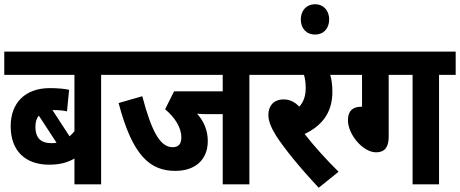

<svg xmlns="http://www.w3.org/2000/svg" viewBox="-20 -864 2156 900"><path d="M531 -513V-622H0V-513H329V-249C322 -240 314 -232 306 -225L226 -348C229 -348 231 -348 233 -348C256 -348 278 -346 294 -342L304 -443C282 -448 250 -451 214 -451C98 -451 30 -382 30 -272C30 -155 101 -92 210 -92C258 -92 295 -101 329 -121V0H454V-513ZM146 -270C146 -292 151 -309 162 -322L245 -195C237 -193 229 -193 220 -193C177 -193 146 -212 146 -270Z M1149 -513H1226V-622H519V-513H1024V-436H796L754 -352C799 -314 830 -267 830 -220C830 -189 817 -174 789 -174C732 -174 691 -245 647 -413L536 -381C601 -133 684 -63 802 -63C895 -63 954 -115 954 -203C954 -252 936 -295 904 -331C920 -329 938 -329 955 -329H1024V0H1149Z M1567 -59C1508 -117 1448 -184 1408 -236C1488 -274 1538 -335 1538 -433C1538 -467 1534 -493 1528 -513H1597V-622H1213V-513H1405C1410 -496 1413 -475 1413 -452C1413 -414 1403 -386 1383 -364C1362 -386 1338 -398 1310 -398C1258 -398 1238 -362 1238 -326C1238 -298 1249 -269 1274 -228C1313 -168 1382 -82 1474 16Z M1390 -773C1390 -731 1416 -702 1457 -702C1497 -702 1523 -731 1523 -773C1523 -814 1497 -844 1457 -844C1416 -844 1390 -814 1390 -773Z M1802 -513H1914V0H2038V-513H2116V-622H1584V-513H1677V-364C1625 -364 1611 -336 1611 -300C1611 -234 1681 -150 1743 -150C1783 -150 1802 -174 1802 -223Z"/></svg>

Font: Noto Sans Devanagari Condensed
Style: Bold
Weight: 700
Width: 3
Designer: Jelle Bosma - Monotype Design Team
Foundry: Monotype Imaging Inc.
Version: Version 2.004